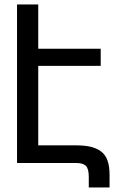

<svg xmlns="http://www.w3.org/2000/svg" viewBox="-20 -720 538 848"><path d="M55.2 0V-700.2H148.9V-504.9H424.8V-429.2H148.9V-78.1H313Q351.6 -78.1 378.2 -72.3Q404.8 -66.4 424.8 -52.2Q444.8 -38.1 454.3 -12.5Q463.9 13.2 463.9 51.8V107.9H372.1V61Q372.1 25.4 359.4 12.7Q346.7 0 317.9 0Z"/></svg>

Font: LT Superior Med
Style: Regular
Weight: 500
Designer: Daniel Lyons
Foundry: LyonsType
Version: Version 1.000